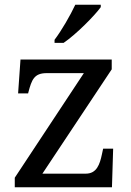

<svg xmlns="http://www.w3.org/2000/svg" viewBox="-20 -786 551 806"><path d="M209 -619V-606H247C300 -642 378 -721 403 -756V-766H296C275 -721 238 -657 209 -619ZM42 0H450L455 -162H413L408 -139C399 -96 386 -57 340 -57H158L449 -495V-536H66L56 -394H98L99 -398C113 -451 123 -479 176 -479H332L42 -40Z"/></svg>

Font: Noto Fangsong KSS Rotated
Style: Regular
Weight: 400
Designer: LIU Zhao, ZHANG Congyu, Kushim JIANG
Foundry: Guyu Beijing Co. Ltd.
Version: Version 1.000;November 16, 2022;FontCreator 11.5.0.2427 64-b